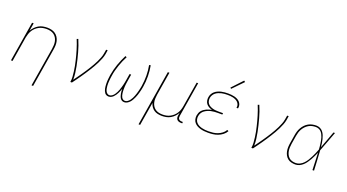

<svg xmlns="http://www.w3.org/2000/svg" viewBox="-64 -1472 4327 2392"><g transform="rotate(20 2100.0 -276.0)"><path d="M390 205 475 -310Q479 -336 480 -362Q481 -388 475.5 -412.5Q470 -437 457 -458Q444 -479 424.5 -493Q405 -507 380 -513Q355 -519 329 -519Q305 -519 279.5 -514.5Q254 -510 230.5 -498Q207 -486 187 -468Q167 -450 153 -427.5Q139 -405 131 -380.5Q123 -356 118 -331L64 0H43L130 -530H151L134 -426Q149 -453 170.5 -475Q192 -497 218 -512Q244 -527 273 -532.5Q302 -538 330 -538Q359 -538 387 -531.5Q415 -525 437 -509.5Q459 -494 474 -471Q489 -448 495.5 -421Q502 -394 501 -365Q500 -336 495 -307L411 205Z M830 0Q836 -35 833.5 -70Q831 -105 826.5 -139.5Q822 -174 815.5 -207.5Q809 -241 801 -274Q793 -307 784.5 -339.5Q776 -372 766 -404.5Q756 -437 745 -468.5Q734 -500 721 -531L740 -538Q757 -499 770.5 -459Q784 -419 795.5 -378Q807 -337 817 -295Q827 -253 835.5 -211Q844 -169 849.5 -125.5Q855 -82 854 -38Q873 -64 892 -90Q911 -116 929 -142.5Q947 -169 965 -195.5Q983 -222 999.5 -249.5Q1016 -277 1032 -304.5Q1048 -332 1061.5 -360.5Q1075 -389 1086.5 -418Q1098 -447 1103 -477L1112 -530H1132L1124 -477Q1118 -444 1105.5 -412.5Q1093 -381 1078 -350Q1063 -319 1045.5 -289Q1028 -259 1009.5 -229.5Q991 -200 972 -171Q953 -142 933 -113.5Q913 -85 892.5 -56.5Q872 -28 851 0Z M1339 8Q1323 8 1309.5 1.5Q1296 -5 1287.5 -16.5Q1279 -28 1273.5 -41.5Q1268 -55 1265 -69.5Q1262 -84 1260.5 -99Q1259 -114 1258.5 -129.5Q1258 -145 1258.5 -160.5Q1259 -176 1260.5 -191.5Q1262 -207 1264 -222.5Q1266 -238 1268 -253Q1274 -290 1283.5 -326.5Q1293 -363 1305.5 -399Q1318 -435 1333 -469.5Q1348 -504 1365 -538L1384 -529Q1366 -496 1351.5 -462Q1337 -428 1325 -393Q1313 -358 1303.5 -322Q1294 -286 1289 -250Q1286 -233 1284 -215.5Q1282 -198 1280.5 -181Q1279 -164 1278.5 -146.5Q1278 -129 1279.5 -112Q1281 -95 1284 -78.5Q1287 -62 1293.5 -47.5Q1300 -33 1312.5 -22Q1325 -11 1342 -11Q1361 -11 1377.5 -23Q1394 -35 1405.5 -51Q1417 -67 1425.5 -84.5Q1434 -102 1440.5 -119.5Q1447 -137 1452.5 -155.5Q1458 -174 1462.5 -192Q1467 -210 1470.5 -228.5Q1474 -247 1477 -265L1490 -345H1511L1498 -265Q1496 -250 1493.5 -235.5Q1491 -221 1489.5 -206.5Q1488 -192 1487 -177.5Q1486 -163 1486 -148.5Q1486 -134 1486.5 -119.5Q1487 -105 1489 -91Q1491 -77 1494.5 -63.5Q1498 -50 1504.5 -38.5Q1511 -27 1522.5 -19Q1534 -11 1549 -11Q1567 -11 1583 -22.5Q1599 -34 1610.5 -49Q1622 -64 1630.5 -81Q1639 -98 1645.5 -115Q1652 -132 1657.5 -149.5Q1663 -167 1667.5 -184.5Q1672 -202 1676 -220Q1680 -238 1683 -256Q1694 -327 1693.5 -396.5Q1693 -466 1680 -534L1700 -538Q1713 -468 1714 -397Q1715 -326 1703 -253Q1700 -233 1695.5 -214Q1691 -195 1686 -175.5Q1681 -156 1674.5 -137Q1668 -118 1660 -99.5Q1652 -81 1641.5 -62.5Q1631 -44 1617 -28.5Q1603 -13 1584.5 -2.5Q1566 8 1546 8Q1529 8 1515.5 0.5Q1502 -7 1493.5 -20Q1485 -33 1480 -48Q1475 -63 1472 -78.5Q1469 -94 1468 -110Q1467 -126 1467 -142Q1462 -126 1455.5 -110Q1449 -94 1441 -78Q1433 -62 1423 -47.5Q1413 -33 1400.5 -20Q1388 -7 1371.5 0.5Q1355 8 1339 8Z M1809 205 1930 -530H1951L1900 -220Q1896 -194 1895 -168Q1894 -142 1899.5 -117.5Q1905 -93 1918 -72Q1931 -51 1950.5 -37Q1970 -23 1995 -17Q2020 -11 2046 -11Q2071 -11 2096 -15.5Q2121 -20 2144.5 -32Q2168 -44 2188 -62Q2208 -80 2222.5 -102.5Q2237 -125 2245 -149.5Q2253 -174 2257 -199L2312 -530H2332L2256 -68Q2254 -56 2255.5 -45Q2257 -34 2264 -26Q2271 -18 2281.5 -14.5Q2292 -11 2303 -11H2317V8H2300Q2285 8 2270.5 3.5Q2256 -1 2246.5 -11.5Q2237 -22 2234.5 -37Q2232 -52 2235 -68L2241 -104Q2226 -77 2205 -55Q2184 -33 2157.5 -18Q2131 -3 2102 2.5Q2073 8 2045 8Q2017 8 1989.5 2Q1962 -4 1940 -19Q1918 -34 1903 -56.5Q1888 -79 1881 -105L1830 205Z M2657 8Q2631 8 2605.5 5.5Q2580 3 2556 -3.5Q2532 -10 2510.5 -22Q2489 -34 2473.5 -52.5Q2458 -71 2452.5 -96Q2447 -121 2451 -147Q2454 -164 2460.5 -181Q2467 -198 2479 -212Q2491 -226 2506.5 -237Q2522 -248 2538.5 -255.5Q2555 -263 2572.5 -268Q2590 -273 2607 -277Q2585 -283 2564.5 -294Q2544 -305 2530 -322.5Q2516 -340 2511.5 -363.5Q2507 -387 2511 -411Q2514 -433 2525.5 -454Q2537 -475 2555 -490Q2573 -505 2594.5 -514.5Q2616 -524 2638 -529Q2660 -534 2682 -536Q2704 -538 2726 -538Q2748 -538 2770 -536Q2792 -534 2812 -529Q2832 -524 2851 -514.5Q2870 -505 2884 -490Q2898 -475 2904.5 -454.5Q2911 -434 2907 -413Q2907 -411 2906.5 -409Q2906 -407 2906 -405H2885Q2886 -407 2886 -408.5Q2886 -410 2886 -412Q2890 -430 2883.5 -448Q2877 -466 2864.5 -478.5Q2852 -491 2835.5 -499Q2819 -507 2801 -511.5Q2783 -516 2764 -517.5Q2745 -519 2726 -519Q2707 -519 2687 -517.5Q2667 -516 2647.5 -511.5Q2628 -507 2608.5 -499Q2589 -491 2572.5 -478Q2556 -465 2545 -446.5Q2534 -428 2531 -408Q2528 -388 2532 -368.5Q2536 -349 2547.5 -334Q2559 -319 2576 -309.5Q2593 -300 2611.5 -294.5Q2630 -289 2650.5 -287Q2671 -285 2691 -285H2751L2748 -266H2688Q2666 -266 2644.5 -264.5Q2623 -263 2600.5 -258Q2578 -253 2557 -244Q2536 -235 2517 -221Q2498 -207 2486.5 -186.5Q2475 -166 2472 -144Q2468 -122 2473.5 -100Q2479 -78 2493 -62Q2507 -46 2526.5 -36Q2546 -26 2567.5 -20.5Q2589 -15 2611.5 -13Q2634 -11 2657 -11Q2687 -11 2717 -14.5Q2747 -18 2776 -29Q2805 -40 2831 -59.5Q2857 -79 2872 -107L2891 -98Q2875 -68 2846.5 -46Q2818 -24 2786.5 -12Q2755 0 2722 4Q2689 8 2657 8ZM2741 -604 2728 -616 2860 -757 2876 -743Z M3230 0Q3236 -35 3233.5 -70Q3231 -105 3226.5 -139.5Q3222 -174 3215.5 -207.5Q3209 -241 3201 -274Q3193 -307 3184.5 -339.5Q3176 -372 3166 -404.5Q3156 -437 3145 -468.5Q3134 -500 3121 -531L3140 -538Q3157 -499 3170.5 -459Q3184 -419 3195.5 -378Q3207 -337 3217 -295Q3227 -253 3235.5 -211Q3244 -169 3249.5 -125.5Q3255 -82 3254 -38Q3273 -64 3292 -90Q3311 -116 3329 -142.5Q3347 -169 3365 -195.5Q3383 -222 3399.5 -249.5Q3416 -277 3432 -304.5Q3448 -332 3461.5 -360.5Q3475 -389 3486.5 -418Q3498 -447 3503 -477L3512 -530H3532L3524 -477Q3518 -444 3505.5 -412.5Q3493 -381 3478 -350Q3463 -319 3445.5 -289Q3428 -259 3409.5 -229.5Q3391 -200 3372 -171Q3353 -142 3333 -113.5Q3313 -85 3292.5 -56.5Q3272 -28 3251 0Z M3814 8Q3786 8 3759 1Q3732 -6 3712 -22.5Q3692 -39 3679.5 -62.5Q3667 -86 3662 -112.5Q3657 -139 3658 -167Q3659 -195 3664 -223L3682 -333Q3686 -359 3694 -385Q3702 -411 3716 -435Q3730 -459 3749.5 -479.5Q3769 -500 3793.5 -513.5Q3818 -527 3844.5 -532.5Q3871 -538 3897 -538Q3923 -538 3946.5 -527Q3970 -516 3985.5 -496.5Q4001 -477 4010.5 -453.5Q4020 -430 4026 -405.5Q4032 -381 4036 -355.5Q4040 -330 4042 -304Q4064 -361 4084.5 -417.5Q4105 -474 4126 -530H4146Q4121 -464 4096.5 -397.5Q4072 -331 4046 -265Q4051 -199 4054 -132.5Q4057 -66 4061 0H4040Q4037 -57 4035.5 -114Q4034 -171 4031 -227Q4020 -202 4008 -176.5Q3996 -151 3982 -126Q3968 -101 3951.5 -77.5Q3935 -54 3914 -34.5Q3893 -15 3867 -3.5Q3841 8 3814 8ZM3814 -11Q3842 -11 3869 -25Q3896 -39 3916.5 -61Q3937 -83 3952.5 -108.5Q3968 -134 3981.5 -160.5Q3995 -187 4006.5 -214Q4018 -241 4028 -268Q4027 -288 4025 -307.5Q4023 -327 4020 -347Q4017 -367 4013.5 -386Q4010 -405 4004 -423.5Q3998 -442 3989 -459.5Q3980 -477 3967 -490.5Q3954 -504 3935.5 -511.5Q3917 -519 3897 -519Q3873 -519 3849 -514Q3825 -509 3803 -496Q3781 -483 3763 -464Q3745 -445 3732.5 -423Q3720 -401 3713 -377.5Q3706 -354 3702 -330L3684 -220Q3680 -195 3679 -170Q3678 -145 3682 -121.5Q3686 -98 3696.5 -76.5Q3707 -55 3724.5 -39.5Q3742 -24 3765.5 -17.5Q3789 -11 3814 -11Z"/></g></svg>

Font: Iosevka Curly Thin Extended
Style: Italic
Weight: 100
Width: 7
Italic angle: -9°
Monospace: yes
Designer: Belleve Invis
Foundry: Belleve Invis
Version: Version 11.1.0; ttfautohint (v1.8.3)